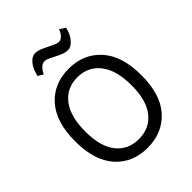

<svg xmlns="http://www.w3.org/2000/svg" viewBox="-235 -974 1117 1117"><g transform="rotate(-45 323.0 -415.5)"><path d="M51 -314Q51 -473 125.5 -556.5Q200 -640 323 -640Q445 -640 520.5 -556.5Q596 -473 596 -313.5Q596 -154 520.5 -71.5Q445 11 323 11Q200 11 125.5 -72.5Q51 -156 51 -314ZM184 -503Q133 -437 133 -313Q133 -189 184 -125Q235 -61 323 -61Q411 -61 462.5 -125Q514 -189 514 -313Q514 -437 462.5 -503Q411 -569 323 -569Q235 -569 184 -503ZM165 -738Q177 -789 200 -815.5Q223 -842 249 -842Q274 -842 308 -825Q354 -802 368 -796Q382 -790 395 -790Q408 -790 422 -802.5Q436 -815 446 -842L481 -819Q470 -771 445.5 -745Q421 -719 400.5 -719Q380 -719 363 -725Q346 -731 316 -746.5Q286 -762 275.5 -766Q265 -770 254 -770Q222 -770 197 -719Z"/></g></svg>

Font: Karmilla
Style: Regular
Weight: 400
Designer: Jonathan Pinhorn
Version: Version 1.000